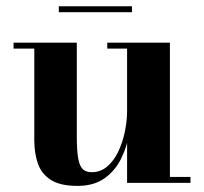

<svg xmlns="http://www.w3.org/2000/svg" viewBox="-20 -600 669 630"><path d="M234 10Q177.5 10 146.8 -9.8Q116 -29.5 104.2 -63.5Q92.5 -97.5 92.5 -141V-440.5H24.5V-460H232V-153Q232 -111 235.8 -85Q239.5 -59 249.8 -47Q260 -35 281 -35Q309.5 -35 331.2 -53.2Q353 -71.5 367.5 -101.5Q382 -131.5 389.5 -167Q397 -202.5 397 -236.5L411.5 -238Q411.5 -202 403.8 -159.5Q396 -117 376.8 -78.2Q357.5 -39.5 322.8 -14.8Q288 10 234 10ZM397 0V-440.5H332V-460H537.5V-19.5H605V0ZM173 -560V-579.5H413V-560Z"/></svg>

Font: Bodoni Moda 11pt
Style: Bold
Weight: 700
Designer: Owen Earl
Foundry: indestructible type
Version: Version 2.004